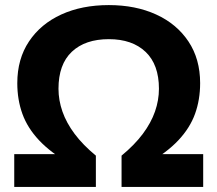

<svg xmlns="http://www.w3.org/2000/svg" viewBox="-20 -735 855 755"><path d="M36 0V-129H251L255 -91Q179 -135 133.5 -183.5Q88 -232 68 -287.5Q48 -343 48 -408Q48 -503 94 -572Q140 -641 221 -678Q302 -715 408 -715Q513 -715 594 -678Q675 -641 721 -572Q767 -503 767 -408Q767 -343 747 -287.5Q727 -232 681.5 -183.5Q636 -135 559 -91L564 -129H779V0H458V-123Q509 -165 541.5 -208.5Q574 -252 589.5 -296.5Q605 -341 605 -386Q605 -481 552.5 -531Q500 -581 408 -581Q315 -581 262.5 -531.5Q210 -482 210 -386Q210 -341 225.5 -296.5Q241 -252 273.5 -208.5Q306 -165 357 -123V0Z"/></svg>

Font: Nunito Sans 9pt ExtraBold
Style: Regular
Weight: 800
Version: Version 3.101;gftools[0.9.27]